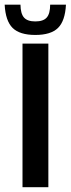

<svg xmlns="http://www.w3.org/2000/svg" viewBox="-46 -782 296 802"><path d="M48 0V-600H156V0ZM101.5 -636Q36.5 -636 6.8 -665.2Q-23 -694.5 -26.5 -762.5H39.5Q40 -725 54.2 -708.8Q68.5 -692.5 101.5 -692.5Q135 -692.5 149.2 -708.8Q163.5 -725 163.5 -762.5H229.5Q226 -694.5 196.2 -665.2Q166.5 -636 101.5 -636Z"/></svg>

Font: Big Shoulders Display Thin
Style: Bold
Weight: 700
Version: Version 2.002